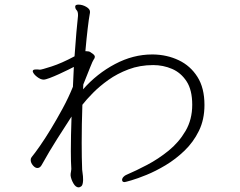

<svg xmlns="http://www.w3.org/2000/svg" viewBox="-20 -765 1040 832"><path d="M340 17V12Q340 -2 338 -13.5Q336 -25 336 -30Q335 -54 334.5 -83.5Q334 -113 334 -146Q334 -226 337 -311Q354 -333 382.5 -362Q411 -391 449.5 -418.5Q488 -446 537 -464.5Q586 -483 644 -483Q687 -483 725.5 -466.5Q764 -450 788.5 -412.5Q813 -375 813 -311Q813 -247 784 -197.5Q755 -148 710.5 -112Q666 -76 617.5 -50.5Q569 -25 529 -8Q521 -5 515 1.5Q509 8 509 15Q509 16 509.5 17Q510 18 510 19Q512 24 520 24Q523 24 549 16.5Q575 9 614.5 -7Q654 -23 697.5 -49Q741 -75 779.5 -112Q818 -149 842 -198Q866 -247 866 -310Q866 -384 835.5 -432Q805 -480 754.5 -504Q704 -528 644 -529H639Q557 -529 478.5 -487.5Q400 -446 340 -378Q340 -383 340.5 -388.5Q341 -394 341 -399Q360 -446 371 -474Q382 -502 386 -507Q391 -513 391 -519Q391 -527 376 -536Q370 -541 365 -542Q360 -543 355 -543H350Q355 -599 360 -641.5Q365 -684 369 -705Q370 -708 370 -714Q370 -726 353.5 -735.5Q337 -745 320 -745Q307 -745 306 -738V-736Q306 -727 312 -721Q318 -715 318 -701V-696Q315 -671 311 -624.5Q307 -578 303 -521Q247 -491 203.5 -477Q160 -463 153 -463Q150 -463 148 -463.5Q146 -464 144 -464H136Q122 -464 122 -457V-455Q125 -444 140.5 -432Q156 -420 169 -420Q177 -420 195.5 -427Q214 -434 236 -444Q258 -454 276 -463Q294 -472 300 -475L296 -389Q277 -342 251.5 -295Q226 -248 200.5 -206Q175 -164 153 -132.5Q131 -101 117 -84Q113 -79 113 -72Q113 -60 122.5 -48.5Q132 -37 142 -37Q153 -37 160 -49Q194 -110 228 -163.5Q262 -217 290 -260Q287 -176 287 -109Q287 -87 287.5 -67.5Q288 -48 289 -34V-32Q289 -27 287.5 -20.5Q286 -14 286 -8V-4Q288 12 298 29.5Q308 47 321 47Q326 47 332.5 42Q339 37 340 17Z"/></svg>

Font: Klee One
Style: Regular
Weight: 400
Designer: Fontworks Inc.
Foundry: Fontworks Inc.
Version: Version 1.100